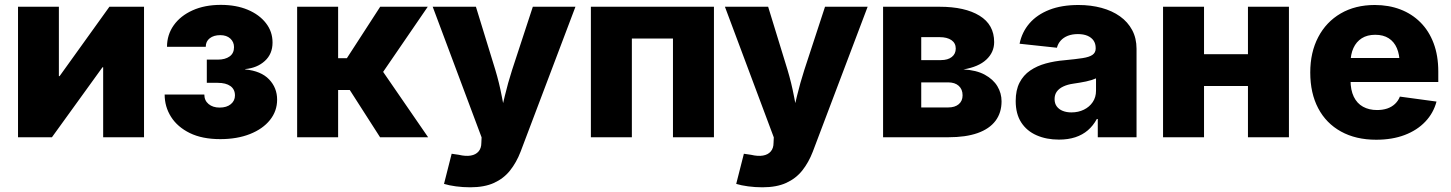

<svg xmlns="http://www.w3.org/2000/svg" viewBox="-20 -569 6015 796"><path d="M577.1 0H407.7V-290H404.8L195.3 0H54.7V-541H224.1V-253.4H227.1L433.6 -541H577.1Z M893.1 7.8Q818.4 7.8 767.1 -17.3Q715.8 -42.5 689.2 -84.5Q662.6 -126.5 662.6 -177.2H827.1Q827.1 -152.3 844.7 -137.7Q862.3 -123 890.6 -123Q919.9 -123 937 -137.2Q954.1 -151.4 954.1 -173.3Q954.1 -198.7 935.3 -212.2Q916.5 -225.6 882.8 -225.6H837.4V-321.8H882.8Q913.6 -321.8 931.9 -335Q950.2 -348.1 950.2 -373.5Q950.2 -395 934.8 -409.2Q919.4 -423.3 893.1 -423.3Q866.2 -423.3 849.6 -410.4Q833 -397.5 833 -375H672.4Q672.4 -424.8 700.2 -464.1Q728 -503.4 778.3 -526.1Q828.6 -548.8 895.5 -548.8Q959 -548.8 1007.1 -528.6Q1055.2 -508.3 1082.5 -473.1Q1109.9 -438 1109.9 -392.6Q1109.9 -345.2 1077.9 -316.2Q1045.9 -287.1 996.6 -282.7V-281.2Q1062 -274.9 1095.5 -240Q1128.9 -205.1 1128.9 -155.8Q1128.9 -108.4 1099.1 -71.3Q1069.3 -34.2 1016.1 -13.2Q962.9 7.8 893.1 7.8Z M1211.9 0V-541H1381.8V-327.6H1418L1556.2 -541H1753.4L1568.4 -271L1754.9 0H1555.7L1430.2 -195.8H1381.8V0Z M1820.8 193.4 1852.5 68.4 1882.3 72.8Q1911.1 79.6 1931.9 75.9Q1952.6 72.3 1964.1 58.8Q1975.6 45.4 1975.6 23.4L1976.6 0.5L1773.9 -541H1953.1L2033.7 -278.8Q2049.8 -225.1 2060.1 -170.9Q2070.3 -116.7 2083.5 -55.7H2046.4Q2059.6 -116.7 2072.8 -171.1Q2085.9 -225.6 2103 -278.8L2189 -541H2365.7L2138.2 60.1Q2121.1 104.5 2094.7 137.7Q2068.4 170.9 2028.3 189.2Q1988.3 207.5 1929.7 207.5Q1898.9 207.5 1870.1 203.6Q1841.3 199.7 1820.8 193.4Z M2939.9 -541V0H2770V-409.2H2599.6V0H2429.7V-541Z M3032.2 193.4 3064 68.4 3093.8 72.8Q3122.6 79.6 3143.3 75.9Q3164.1 72.3 3175.5 58.8Q3187 45.4 3187 23.4L3188 0.5L2985.4 -541H3164.6L3245.1 -278.8Q3261.2 -225.1 3271.5 -170.9Q3281.7 -116.7 3294.9 -55.7H3257.8Q3271 -116.7 3284.2 -171.1Q3297.4 -225.6 3314.5 -278.8L3400.4 -541H3577.1L3349.6 60.1Q3332.5 104.5 3306.2 137.7Q3279.8 170.9 3239.7 189.2Q3199.7 207.5 3141.1 207.5Q3110.4 207.5 3081.5 203.6Q3052.7 199.7 3032.2 193.4Z M3641.1 0V-541H3875.5Q3980.5 -541 4041 -503.9Q4101.6 -466.8 4101.6 -394.5Q4101.6 -352.1 4069.1 -321.8Q4036.6 -291.5 3974.1 -281.2Q4027.8 -278.3 4062.7 -259.3Q4097.7 -240.2 4115 -211.4Q4132.3 -182.6 4132.3 -148.9Q4132.3 -101.6 4107.2 -68.1Q4082 -34.7 4033 -17.3Q3983.9 0 3912.1 0ZM3799.3 -123.5H3910.6Q3939 -123.5 3954.8 -137Q3970.7 -150.4 3970.7 -173.8Q3970.7 -198.7 3954.8 -213.1Q3939 -227.5 3910.6 -227.5H3799.3ZM3799.3 -319.8H3880.4Q3909.7 -319.8 3926 -332.8Q3942.4 -345.7 3942.4 -367.7Q3942.4 -390.1 3924.6 -402.6Q3906.7 -415 3875.5 -415H3799.3Z M4370.1 9.8Q4318.4 9.8 4277.6 -8.1Q4236.8 -25.9 4213.9 -61.3Q4190.9 -96.7 4190.9 -150.4Q4190.9 -195.3 4206.8 -226.3Q4222.7 -257.3 4251 -276.6Q4279.3 -295.9 4315.7 -305.9Q4352.1 -315.9 4393.6 -319.3Q4439.9 -323.7 4468.3 -328.1Q4496.6 -332.5 4509.5 -341.8Q4522.5 -351.1 4522.5 -367.7V-369.6Q4522.5 -388.2 4513.7 -400.9Q4504.9 -413.6 4488.5 -420.7Q4472.2 -427.7 4448.7 -427.7Q4425.3 -427.7 4407.2 -420.7Q4389.2 -413.6 4377.7 -400.9Q4366.2 -388.2 4361.8 -371.1L4207 -387.7Q4216.8 -436 4248 -472.2Q4279.3 -508.3 4330.3 -528.3Q4381.3 -548.3 4451.2 -548.3Q4502.4 -548.3 4546.6 -536.4Q4590.8 -524.4 4623.3 -501.2Q4655.8 -478 4673.8 -444.3Q4691.9 -410.6 4691.9 -366.7V0H4531.2V-75.7H4527.3Q4512.2 -47.9 4490 -28.8Q4467.8 -9.8 4438 0Q4408.2 9.8 4370.1 9.8ZM4421.9 -103Q4450.7 -103 4473.6 -114.3Q4496.6 -125.5 4510.3 -145.8Q4523.9 -166 4523.9 -192.9V-244.1Q4516.6 -240.7 4505.9 -237.3Q4495.1 -233.9 4482.4 -231.2Q4469.7 -228.5 4456.3 -226.3Q4442.9 -224.1 4430.2 -222.2Q4405.8 -218.8 4388.2 -210.4Q4370.6 -202.1 4361.3 -189.2Q4352.1 -176.3 4352.1 -158.2Q4352.1 -140.1 4361.1 -127.9Q4370.1 -115.7 4385.7 -109.4Q4401.4 -103 4421.9 -103Z M5202.6 -344.2V-212.4H4922.9V-344.2ZM4971.7 -541V0H4801.8V-541ZM5323.7 -541V0H5153.8V-541Z M5685.5 10.3Q5601.1 10.3 5539.6 -23.7Q5478 -57.6 5445.1 -120.1Q5412.1 -182.6 5412.1 -268.6Q5412.1 -352.1 5445.1 -415Q5478 -478 5538.3 -513.2Q5598.6 -548.3 5679.7 -548.3Q5737.3 -548.3 5785.4 -530Q5833.5 -511.7 5868.9 -476.3Q5904.3 -440.9 5923.6 -389.6Q5942.9 -338.4 5942.9 -272V-229H5471.2V-328.6H5861.8L5782.7 -305.2Q5782.7 -342.8 5771.2 -369.4Q5759.8 -396 5737.3 -410.4Q5714.8 -424.8 5681.6 -424.8Q5648.4 -424.8 5625.7 -410.4Q5603 -396 5591.1 -369.9Q5579.1 -343.8 5579.1 -308.1V-236.3Q5579.1 -195.8 5592.5 -168Q5606 -140.1 5630.9 -126.5Q5655.8 -112.8 5689 -112.8Q5712.4 -112.8 5731.2 -119.1Q5750 -125.5 5763.4 -138.2Q5776.9 -150.9 5783.7 -168.5L5935.5 -147.9Q5922.9 -100.1 5888.9 -64.5Q5855 -28.8 5803.5 -9.3Q5752 10.3 5685.5 10.3Z"/></svg>

Font: Inter 17pt ExtraBold
Style: Regular
Weight: 800
Version: Version 4.001;git-66647c0bb